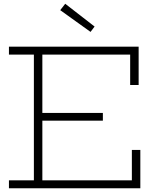

<svg xmlns="http://www.w3.org/2000/svg" viewBox="-20 -1000 823 1020"><path d="M326.5 -980 482.5 -859 461 -830.5 300 -946ZM526.5 -400V-359H185V-400ZM680.5 -203.5H725.5V0H27.5V-42H160V-710H27.5V-752H716.5V-548.5H671.5V-710H205V-42H680.5Z"/></svg>

Font: Hepta Slab Light
Style: Regular
Weight: 300
Designer: Michael LaGattuta
Foundry: Michael LaGattuta
Version: Version 1.102